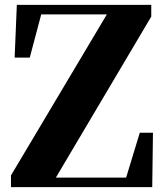

<svg xmlns="http://www.w3.org/2000/svg" viewBox="-20 -767 678 787"><path d="M25 0H604L607 -223H553L497 -39H209L600 -699V-747H49L40 -531H102L149 -708H418L25 -48Z"/></svg>

Font: Noto Serif CJK SC Black
Style: Regular
Weight: 900
Designer: Ryoko NISHIZUKA 西塚涼子 (kana & ideographs); Frank Grießhammer (Latin, Greek & Cyrillic); Wenlong ZHANG 张文龙 (bopomofo); San
Foundry: Adobe
Version: Version 2.001;hotconv 1.1.0;makeotfexe 2.6.0